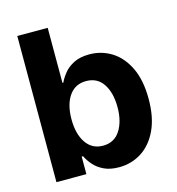

<svg xmlns="http://www.w3.org/2000/svg" viewBox="-109 -822 849 923"><g transform="rotate(-15 315.5 -360.0)"><path d="M370.6 8.8Q326.7 8.8 296.1 -5.9Q265.6 -20.5 246.3 -42.7Q227.1 -64.9 216.3 -87.4H209.5V0H60.5V-727.5H211.9V-453.6H216.3Q226.6 -476.1 245.4 -499Q264.2 -522 295.2 -537.4Q326.2 -552.7 371.6 -552.7Q431.6 -552.7 481.7 -521.7Q531.7 -490.7 562 -428.2Q592.3 -365.7 592.3 -272Q592.3 -181.2 563 -118.4Q533.7 -55.7 483.4 -23.4Q433.1 8.8 370.6 8.8ZM208.5 -272.5Q208.5 -200.2 238.5 -155.8Q268.6 -111.3 323.2 -111.3Q378.9 -111.3 408.2 -156.5Q437.5 -201.7 437.5 -272.5Q437.5 -343.8 408.4 -388.2Q379.4 -432.6 323.2 -432.6Q268.6 -432.6 238.5 -389.2Q208.5 -345.7 208.5 -272.5Z"/></g></svg>

Font: Konkhmer Sleokchher
Style: Regular
Weight: 400
Designer: Suon May Sophanith
Version: Version 1.000; ttfautohint (v1.8.4.7-5d5b);gftools[0.9.23]